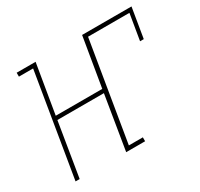

<svg xmlns="http://www.w3.org/2000/svg" viewBox="-117 -664 840 808"><g transform="rotate(-30 303.5 -260.0)"><path d="M35 0 118 -501H49V-520H141L101 -281H327L367 -520H607L583 -375H565L586 -501H385L305 -19H373V0H281L324 -262H98L55 0Z"/></g></svg>

Font: Iosevka HT Thin Extended
Style: Italic
Weight: 100
Width: 7
Italic angle: -9°
Monospace: yes
Designer: Belleve Invis
Foundry: Belleve Invis
Version: Version 32.3.0; ttfautohint (v1.8.4)